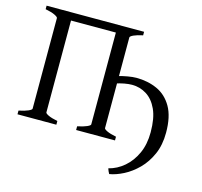

<svg xmlns="http://www.w3.org/2000/svg" viewBox="-113 -740 1106 1050"><g transform="rotate(15 440.0 -214.5)"><path d="M24 0V-21Q58 -28 77 -36.5Q96 -45 96 -51V-564Q96 -570 78 -579Q60 -588 24 -595V-615H576V-595Q543 -588 524.5 -579.5Q506 -571 506 -564V-51Q506 -45 523.5 -36.5Q541 -28 576 -21V0H356V-21Q390 -28 409 -36.5Q428 -45 428 -51V-571H174V-51Q174 -45 191.5 -36.5Q209 -28 244 -21V0ZM580 157Q628 145 667 111.5Q706 78 729.5 26.5Q753 -25 753 -93Q753 -173 730.5 -222Q708 -271 670.5 -294.5Q633 -318 588 -318Q569 -318 544.5 -313.5Q520 -309 493 -300V-342Q523 -351 552 -356Q581 -361 601 -361Q666 -361 719 -337Q772 -313 803.5 -258.5Q835 -204 835 -113Q835 -43 811.5 10Q788 63 751 100Q714 137 672 158.5Q630 180 593 186Q589 180 586 172.5Q583 165 580 157Z"/></g></svg>

Font: ChillKai
Style: Regular
Weight: 400
Designer: ChillType
Foundry: 寒蝉字型
Version: Version 2.000